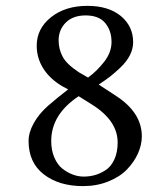

<svg xmlns="http://www.w3.org/2000/svg" viewBox="-20 -630 507 659"><path d="M273.9 -577.1Q230.5 -577.1 205.8 -552.5Q181.2 -527.8 181.2 -491.2Q181.2 -461.9 194.8 -435.8Q208.5 -409.7 251 -381.8L282.2 -363.8Q312 -385.3 337.4 -417.7Q362.8 -450.2 362.8 -485.8Q362.8 -524.9 341.1 -551Q319.3 -577.1 273.9 -577.1ZM437 -484.9Q437 -462.4 425.8 -440.4Q414.6 -418.5 393.8 -398.7Q373 -378.9 357.2 -366.7Q341.3 -354.5 318.8 -339.8L379.9 -299.8Q466.8 -242.7 466.8 -162.1Q466.8 -132.8 453.4 -103Q439.9 -73.2 415.5 -48.1Q391.1 -22.9 351.6 -7.1Q312 8.8 265.1 8.8Q182.6 8.8 130.4 -31.5Q78.1 -71.8 78.1 -146Q78.1 -175.3 95.7 -207Q113.3 -238.8 144 -266.1Q175.8 -293.9 213.9 -323.2L193.8 -334Q151.4 -358.9 128.7 -394.8Q106 -430.7 106 -473.1Q106 -531.7 155 -570.8Q204.1 -609.9 279.8 -609.9Q352.5 -609.9 394.8 -575Q437 -540 437 -484.9ZM267.1 -23.9Q286.6 -23.9 304.9 -28.8Q323.2 -33.7 342 -45.7Q360.8 -57.6 372.3 -82.3Q383.8 -106.9 383.8 -141.1Q383.8 -215.8 295.9 -271L250 -299.8Q155.8 -237.3 155.8 -146Q155.8 -114.3 166.5 -89.4Q177.2 -64.5 194.3 -51Q211.4 -37.6 230 -30.8Q248.5 -23.9 267.1 -23.9Z"/></svg>

Font: Linear Smooth
Style: Regular
Weight: 400
Designer: Philipp H. Poll, Flanker
Foundry: Philipp H. Poll, reworked by Flanker
Version: Version 1.061 | FøM Fix